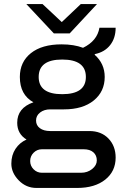

<svg xmlns="http://www.w3.org/2000/svg" viewBox="-20 -740 608 948"><path d="M190 -720 285 -631 379 -720H459L324 -575H246L110 -720ZM284 -521Q345 -521 390 -504Q460 -538 471 -603H551Q551 -552 524 -517.5Q497 -483 449 -473L447 -470Q497 -426 497 -360Q497 -288 443 -244Q389 -200 296 -200H228Q198 -200 178 -184.5Q158 -169 158 -145Q158 -121 177 -107Q196 -93 228 -93H421Q480 -93 515.5 -56Q551 -19 551 38Q551 106 499.5 147Q448 188 361 188H160Q109 188 72.5 150.5Q36 113 36 68Q36 26 56.5 -5Q77 -36 111 -51Q65 -79 65 -134Q65 -207 145 -235Q78 -272 78 -360Q78 -434 132.5 -477.5Q187 -521 284 -521ZM287 -446Q171 -446 171 -360Q171 -275 287 -275Q404 -275 404 -360Q404 -446 287 -446ZM393 -3H187Q163 -3 146 14Q129 31 129 55Q129 79 146 96Q163 113 187 113H380Q412 113 435 94.5Q458 76 458 52Q458 27 441 12Q424 -3 393 -3Z"/></svg>

Font: Chivo
Style: Regular
Weight: 400
Designer: Hector Gatti
Foundry: Omnibus-Type
Version: Version 1.007;PS 001.007;hotconv 1.0.88;makeotf.lib2.5.64775